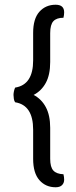

<svg xmlns="http://www.w3.org/2000/svg" viewBox="-20 -676 321 811"><path d="M122 -275Q155 -258 173.5 -223.5Q192 -189 192 -136V-5Q192 30 205.5 44.5Q219 59 248 60Q251 72 251 83Q251 97 242 106Q233 115 215 115Q173 115 146.5 85Q120 55 120 -5V-128Q120 -232 44 -244Q40 -249 38.5 -258.5Q37 -268 37 -275Q37 -282 39 -291Q41 -300 44 -306Q120 -318 120 -421V-537Q120 -597 146.5 -626.5Q173 -656 215 -656Q251 -656 251 -624Q251 -613 248 -601Q219 -601 205.5 -586.5Q192 -572 192 -536V-414Q192 -360 173.5 -326Q155 -292 122 -275Z"/></svg>

Font: Baloo 2
Style: Regular
Weight: 400
Designer: Sarang Kulkarni and Ek Type
Foundry: Ek Type
Version: Version 1.640;hotconv 1.0.111;makeotfexe 2.5.65597; ttfautoh